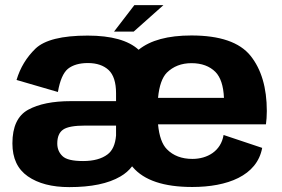

<svg xmlns="http://www.w3.org/2000/svg" viewBox="-20 -740 1124 766"><path d="M256.5 6.5C344 6.5 412 -7.5 460.5 -36C479.5 -47 495 -60.5 507 -76.5C508 -75.5 508.5 -74.5 509.5 -73.5C554.5 -20.5 633.5 6 747 6C886.5 6 1005.5 -38.5 1026 -150L872 -201.5C861.5 -137 807 -106 747.5 -106C705 -106 671 -119 646 -144.5C627 -163.5 615 -196.5 610.5 -244H1041C1043 -259 1044.5 -276.5 1044.5 -297C1044.5 -390 1022.5 -464 979.5 -517.5C936 -571.5 857.5 -598.5 743.5 -598.5C650 -598.5 580 -579.5 533 -541.5C492 -579 424 -598 329.5 -598C227 -598 157.5 -580.5 121.5 -546C86 -511.5 60.5 -470 46 -421L211 -373C219 -419.5 232.5 -450 251 -465.5C270 -480.5 296.5 -488.5 330.5 -488.5C366 -488.5 393.5 -479 413.5 -460.5C433 -442 443 -411 443 -368V-336.5H262.5C190.5 -336.5 134 -325 92 -302C50.5 -279 29.5 -234.5 29.5 -168C29.5 -108.5 50 -65 91 -36.5C132 -8 187 6.5 256.5 6.5ZM610.5 -349.5C615 -397.5 627 -431 645.5 -450C671 -475 703.5 -488 744 -488C784.5 -488 816.5 -476 839.5 -453C860 -432 871.5 -397.5 873.5 -349.5ZM443 -199.5C440 -163.5 428.5 -138.5 409 -124C386 -106.5 353.5 -97.5 311.5 -97.5C270 -97.5 242.5 -104 229 -117.5C215.5 -130.5 208.5 -147 208.5 -167.5C208.5 -194 216.5 -212.5 232 -223C248 -234 277.5 -239 320.5 -239H443ZM435 -614H513.5L632 -719.5H516Z"/></svg>

Font: Anybody
Style: Bold
Weight: 700
Designer: Tyler Finck
Foundry: Etcetera Type Company
Version: Version 1.110